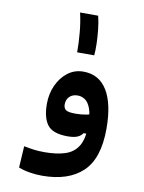

<svg xmlns="http://www.w3.org/2000/svg" viewBox="-97 -735 781 1041"><g transform="rotate(10 293.0 -214.5)"><path d="M208 239.3Q173.3 239.3 138.4 233.4Q103.5 227.5 78.1 216.8L85.4 98.6Q114.3 104.5 140.4 107.9Q166.5 111.3 199.2 111.3Q265.6 111.3 312.3 96.2Q358.9 81.1 383.3 41.5Q407.7 2 407.7 -70.3Q407.7 -131.8 395.5 -164.8Q383.3 -197.8 364.3 -210.2Q345.2 -222.7 324.7 -222.7Q294.9 -222.7 278.6 -205.8Q262.2 -189 262.2 -163.1Q262.2 -143.6 274.4 -133.5Q286.6 -123.5 328.6 -123.5Q360.8 -123.5 387.7 -128.9Q414.6 -134.3 453.1 -143.6L446.8 -26.9H389.6Q381.3 -12.2 361.8 -3.7Q342.3 4.9 307.1 4.9Q225.6 4.9 196 -34.2Q166.5 -73.2 166.5 -149.9Q166.5 -204.1 187.5 -251Q208.5 -297.9 245.8 -326.7Q283.2 -355.5 332 -355.5Q418.5 -355.5 463.4 -282.2Q508.3 -209 508.3 -71.8Q508.3 92.3 430.4 165.8Q352.5 239.3 208 239.3ZM279.8 -452.6Q279.8 -504.9 274.7 -561.8Q269.5 -618.7 257.8 -668H357.4Q365.7 -636.2 370.1 -595.1Q374.5 -554 375.5 -515.5Q376.5 -477.1 373.5 -452.6Z"/></g></svg>

Font: Cascadia Code
Style: Regular
Weight: 400
Monospace: yes
Designer: Aaron Bell
Foundry: Saja Typeworks
Version: Version 2106.017